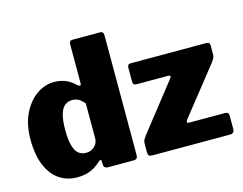

<svg xmlns="http://www.w3.org/2000/svg" viewBox="-102 -904 1364 1076"><g transform="rotate(-15 580.0 -366.0)"><path d="M403 0Q393 0 385.5 -5Q378 -10 378 -23V-42Q378 -49 373 -50Q368 -51 363 -46Q344 -28 323.5 -15.5Q303 -3 278.5 3.5Q254 10 223 10Q164 10 119 -20.5Q74 -51 48.5 -112Q23 -173 23 -263Q23 -347 52.5 -409Q82 -471 130 -505.5Q178 -540 233 -540Q267 -540 296.5 -529Q326 -518 357 -488Q365 -482 370.5 -483Q376 -484 376 -496V-721Q376 -742 394 -742H556Q575 -742 575 -719V-25Q575 -12 569.5 -6Q564 0 548 0H403ZM375 -378Q359 -397 343.5 -406.5Q328 -416 305 -416Q282 -416 263.5 -402Q245 -388 235 -355Q225 -322 225 -264Q225 -207 234.5 -173Q244 -139 262 -124.5Q280 -110 305 -110Q325 -110 340.5 -118.5Q356 -127 365.5 -142Q375 -157 375 -176V-378ZM661 0Q646 0 640.5 -5Q635 -10 635 -25V-70Q635 -86 638.5 -94Q642 -102 656 -121L869 -392Q881 -408 859 -408H679Q666 -408 661.5 -413Q657 -418 657 -431V-510Q657 -530 675 -530H1116Q1135 -530 1135 -511V-459Q1135 -448 1131 -439.5Q1127 -431 1118 -418L900 -143Q886 -124 908 -124H1113Q1136 -124 1136 -105V-22Q1136 -13 1130 -6.5Q1124 0 1111 0H661Z"/></g></svg>

Font: Libre Franklin Thin Black
Style: Regular
Weight: 900
Version: Version 3.000